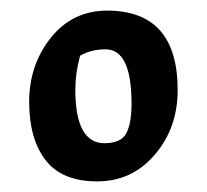

<svg xmlns="http://www.w3.org/2000/svg" viewBox="-20 -726 390 362"><path d="M182 -706Q315 -706 315 -556Q315 -485 272 -434.5Q229 -384 163 -384Q97 -384 66 -424Q35 -464 35 -534Q35 -604 76 -655Q117 -706 182 -706ZM131 -621Q122 -588 122 -557Q122 -456 177 -456Q208 -456 218 -474.5Q228 -493 228 -531Q228 -633 179 -633Q152 -633 131 -621Z"/></svg>

Font: Salsa
Style: Regular
Weight: 400
Designer: John Vargas Beltrn
Foundry: John Vargas Beltran
Version: Version 1.002